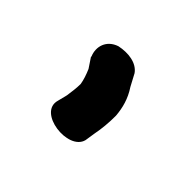

<svg xmlns="http://www.w3.org/2000/svg" viewBox="-54 -777 227 227"><g transform="rotate(45 59.5 -664.0)"><path d="M90 -631C92 -641 93 -652 93 -663V-664C92 -676 89 -688 81 -700L73 -715C66 -725 51 -727 37 -724C22 -719 18 -705 23 -693V-692L31 -680C34 -673 36 -667 37 -661C37 -654 36 -647 35 -640L32 -628C24 -601 82 -594 88 -618Z"/></g></svg>

Font: Stray Cat
Style: BdCn
Weight: 700
Version: Version 1.0